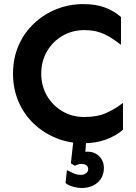

<svg xmlns="http://www.w3.org/2000/svg" viewBox="-20 -689 668 943"><path d="M389.6 14.6Q319.3 14.6 257.3 -10.3Q195.3 -35.2 147 -80.6Q98.6 -126 71.3 -189Q43.9 -252 43.9 -327.1Q43.9 -403.3 71.3 -465.8Q98.6 -528.3 147 -573.7Q195.3 -619.1 257.3 -644Q319.3 -668.9 389.6 -668.9Q451.2 -668.9 496.1 -651.9Q541 -634.8 574.2 -605.5V-468.8Q550.8 -487.3 525.4 -503.4Q500 -519.5 468.8 -530.3Q437.5 -541 393.6 -541Q335 -541 287.1 -513.2Q239.3 -485.4 210.9 -437Q182.6 -388.7 182.6 -327.1Q182.6 -266.6 210.9 -218.3Q239.3 -169.9 287.1 -142.1Q335 -114.3 393.6 -114.3Q459 -114.3 503.4 -134.8Q547.9 -155.3 584 -183.6V-51.8Q550.8 -22.5 501 -3.9Q451.2 14.6 389.6 14.6ZM378.9 234.4Q364.3 234.4 340.8 228.5Q317.4 222.7 301.8 210L308.6 146.5Q324.2 154.3 340.8 162.1Q357.4 169.9 378.9 169.9Q391.6 169.9 402.3 162.1Q413.1 154.3 413.1 141.6Q413.1 128.9 403.8 122.6Q394.5 116.2 379.9 116.2Q373 116.2 365.2 118.2Q357.4 120.1 347.7 125L328.1 113.3L340.8 -2H403.3L399.4 56.6Q439.5 52.7 464.8 76.2Q490.2 99.6 490.2 135.7Q490.2 179.7 460 207Q429.7 234.4 378.9 234.4Z"/></svg>

Font: Sen
Style: Bold
Weight: 700
Designer: Kosal Sen, Philatype
Foundry: Philatype
Version: Version 2.000;gftools[0.9.31]